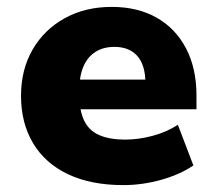

<svg xmlns="http://www.w3.org/2000/svg" viewBox="-20 -526 628 557"><path d="M338 11Q244 11 177.5 -20.5Q111 -52 76 -110.5Q41 -169 41 -248Q41 -324 74.5 -382Q108 -440 167.5 -473Q227 -506 304 -506Q379 -506 434 -475Q489 -444 519.5 -386Q550 -328 550 -249V-209H191V-295H417L402 -283Q402 -337 378.5 -363.5Q355 -390 312 -390Q280 -390 257 -375.5Q234 -361 222 -333Q210 -305 210 -264V-253Q210 -206 224 -176.5Q238 -147 268 -134Q298 -121 343 -121Q382 -121 423 -132Q464 -143 496 -164L541 -46Q501 -19 446.5 -4Q392 11 338 11Z"/></svg>

Font: Nunito Sans 11pt Black
Style: Regular
Weight: 900
Version: Version 3.101;gftools[0.9.27]